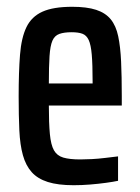

<svg xmlns="http://www.w3.org/2000/svg" viewBox="-20 -538 413 566"><path d="M197 8Q151 8 121 -1.5Q91 -11 73.5 -30.5Q56 -50 47.5 -80.5Q39 -111 37 -154Q35 -197 35 -254Q35 -326 39 -376.5Q43 -427 58 -458Q73 -489 105 -503.5Q137 -518 193 -518Q236 -518 263.5 -509Q291 -500 306.5 -481Q322 -462 328.5 -431Q335 -400 337 -356.5Q339 -313 339 -255V-227H124Q124 -175 127 -143Q130 -111 139 -95Q148 -79 166.5 -73.5Q185 -68 217 -68Q232 -68 251 -69Q270 -70 290.5 -72.5Q311 -75 328 -77V-5Q314 -2 292 1Q270 4 245.5 6Q221 8 197 8ZM253 -271V-298Q253 -348 250.5 -377Q248 -406 241.5 -420Q235 -434 223 -438.5Q211 -443 191 -443Q169 -443 155 -438Q141 -433 134.5 -418Q128 -403 126 -372.5Q124 -342 124 -292H273Z"/></svg>

Font: Saira ExtraCondensed SemiBold
Style: Regular
Weight: 600
Width: 2
Designer: Hector Gatti with collaboration of the Omnibus-Type team
Foundry: Omnibus-Type
Version: Version 1.101